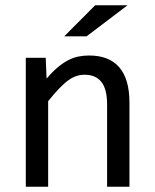

<svg xmlns="http://www.w3.org/2000/svg" viewBox="-20 -710 590 730"><path d="M78.1 -490.2H153.8L157.2 -411.1Q178.7 -436.5 198.7 -453.4Q218.8 -470.2 238 -480.5Q257.3 -490.7 277.3 -494.9Q297.4 -499 318.8 -499Q394.5 -499 433.3 -454.3Q472.2 -409.7 472.2 -319.8V0H387.2V-313Q387.2 -370.6 365.7 -398.2Q344.2 -425.8 301.8 -425.8Q286.1 -425.8 271.2 -421.1Q256.3 -416.5 240.2 -405Q224.1 -393.6 205.3 -374Q186.5 -354.5 163.1 -325.2V0H78.1ZM464.8 -689.9 309.1 -571.8H224.1L341.8 -689.9ZM0 -490.2Z"/></svg>

Font: Code New Roman
Style: Regular
Weight: 400
Monospace: yes
Designer: Sam Radian
Foundry: Code New Roman
Version: Version 2.00 November 29, 2014